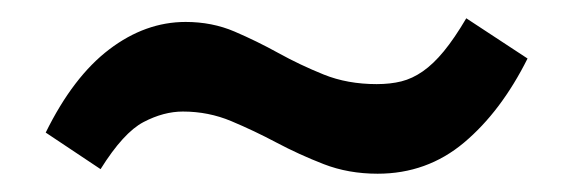

<svg xmlns="http://www.w3.org/2000/svg" viewBox="-20 -375 624 210"><path d="M393 -185Q361 -185 334 -195.5Q307 -206 282.5 -219Q258 -232 233 -242.5Q208 -253 180 -253Q159 -253 137 -241.5Q115 -230 90 -190L30 -230Q60 -291 99.5 -321Q139 -351 183 -351Q212 -351 236.5 -340.5Q261 -330 284.5 -317Q308 -304 334 -293.5Q360 -283 392 -283Q407 -283 419 -286Q431 -289 442.5 -297Q454 -305 465.5 -319Q477 -333 490 -355L557 -311Q528 -253 487.5 -219Q447 -185 393 -185Z"/></svg>

Font: Zilla Slab SemiBold
Style: Regular
Weight: 600
Designer: Typotheque.com
Foundry: Typotheque type foundry
Version: Version 1.1; 2017